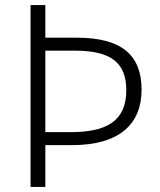

<svg xmlns="http://www.w3.org/2000/svg" viewBox="-20 -734 629 754"><path d="M536 -382C536 -518 457 -586 282 -586H158V-714H100V0H158V-164H262C452 -164 536 -249 536 -382ZM256 -215H158V-535H275C415 -535 476 -488 476 -380C476 -258 398 -215 256 -215Z"/></svg>

Font: Noto Sans Kannada Light
Style: Regular
Weight: 300
Designer: Jelle Bosma - Monotype Design Team
Foundry: Monotype Imaging Inc.
Version: Version 2.005